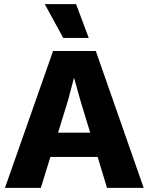

<svg xmlns="http://www.w3.org/2000/svg" viewBox="-20 -906 717 926"><path d="M408 -723H285L196 -886H347ZM496 0 451 -149H223L177 0H4L236 -660H442L673 0ZM260 -266H415L367 -424L338 -528H336L309 -425Z"/></svg>

Font: Elaine Sans
Style: Bold
Weight: 700
Designer: Wei Huang
Foundry: Wei Huang
Version: Version 2.001;December 24, 2019;FontCreator 12.0.0.2547 64-b